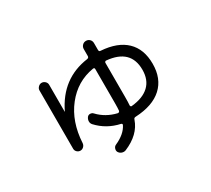

<svg xmlns="http://www.w3.org/2000/svg" viewBox="-133 -866 1266 1153"><g transform="rotate(-30 500.0 -289.5)"><path d="M771.5 -315.4Q771.5 -457 611.3 -471.7Q607.4 -472.7 603.5 -469.7Q599.6 -466.8 599.6 -461.9V-228.5Q599.6 -186.5 597.7 -168Q597.7 -164.1 600.1 -160.6Q602.5 -157.2 607.4 -158.2Q687.5 -166 729.5 -205.6Q771.5 -245.1 771.5 -315.4ZM207 -80.1Q193.4 -80.1 183.6 -89.4Q173.8 -98.6 173.8 -112.3V-516.6Q173.8 -529.3 184.1 -539.6Q194.3 -549.8 207 -549.8Q220.7 -549.8 231 -540Q241.2 -530.3 241.2 -516.6V-330.1V-329.1L242.2 -330.1Q328.1 -509.8 515.6 -536.1Q527.3 -538.1 528.3 -548.8V-598.6Q528.3 -613.3 538.6 -624Q548.8 -634.8 564 -634.8Q579.1 -634.8 589.4 -624.5Q599.6 -614.3 599.6 -598.6V-550.8Q599.6 -539.1 611.3 -539.1Q724.6 -531.2 783.7 -474.1Q842.8 -417 842.8 -315.4Q842.8 -212.9 779.3 -154.8Q715.8 -96.7 595.7 -90.8Q583 -90.8 580.1 -79.1Q549.8 8.8 442.4 53.7Q429.7 58.6 416 54.2Q402.3 49.8 394.5 37.1Q388.7 26.4 393.1 13.2Q397.5 0 409.2 -4.9Q479.5 -36.1 503.9 -85.9Q505.9 -89.8 503.9 -93.3Q502 -96.7 497.1 -97.7Q407.2 -117.2 346.7 -182.6Q336.9 -193.4 337.4 -207.5Q337.9 -221.7 346.7 -233.4Q354.5 -243.2 367.2 -242.7Q379.9 -242.2 387.7 -233.4Q437.5 -180.7 511.7 -163.1Q523.4 -161.1 526.4 -171.9Q528.3 -188.5 528.3 -228.5V-460Q528.3 -470.7 516.6 -468.8Q399.4 -449.2 323.7 -353Q248 -256.8 240.2 -113.3Q239.3 -99.6 229.5 -89.8Q219.7 -80.1 207 -80.1Z"/></g></svg>

Font: Rounded-X Mgen+ 1mn regular
Style: Regular
Weight: 400
Designer: [Source Han Sans]
Ryoko NISHIZUKA  (kana & ideographs); Paul D. Hunt (Latin, Greek & Cyrillic); Wenlong ZHANG  (bopomofo
Version: Version 1.059.20150602